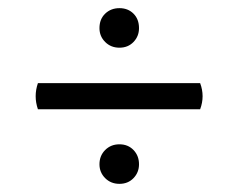

<svg xmlns="http://www.w3.org/2000/svg" viewBox="-20 -583 584 471"><path d="M73 -379H471Q483 -347 471 -315H73Q62 -347 73 -379ZM273 -466Q252 -466 238 -480Q224 -494 224 -514Q224 -536 238 -549.5Q252 -563 273 -563Q294 -563 307.5 -549.5Q321 -536 321 -514Q321 -494 307.5 -480Q294 -466 273 -466ZM273 -132Q252 -132 238 -146Q224 -160 224 -180Q224 -201 238 -215Q252 -229 273 -229Q294 -229 307.5 -215Q321 -201 321 -180Q321 -160 307.5 -146Q294 -132 273 -132Z"/></svg>

Font: Arima SemiBold
Style: Regular
Weight: 600
Designer: Joana Correia and Natanael Gama
Foundry: NDISCOVER
Version: Version 1.101;gftools[0.9.23]